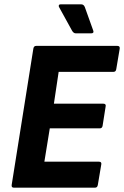

<svg xmlns="http://www.w3.org/2000/svg" viewBox="-20 -867 573 887"><path d="M44 0Q32 0 34 -13L134 -642Q136 -655 147 -655H522Q535 -655 533 -642L517 -547Q515 -535 504 -535H251L229 -388H457Q471 -388 468 -375L454 -286Q452 -274 441 -274H210L185 -120H437Q450 -120 448 -108L432 -13Q430 0 419 0ZM330 -713Q320 -713 313 -725L253 -834Q250 -839 252 -843Q254 -847 260 -847H355Q367 -847 372 -834L411 -725Q415 -713 401 -713Z"/></svg>

Font: Sofia Sans Semi Condensed ExtraBold
Style: Italic
Weight: 800
Italic angle: -9°
Version: Version 4.100